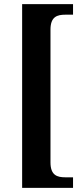

<svg xmlns="http://www.w3.org/2000/svg" viewBox="-20 -780 405 928"><path d="M87 128H333V77H296C257 77 224 68 224 5V-637C224 -700 257 -709 296 -709H333V-760H87Z"/></svg>

Font: Noto Serif Condensed
Style: Bold
Weight: 700
Width: 3
Designer: Monotype Design Team
Foundry: Monotype Imaging Inc.
Version: Version 2.015